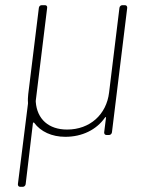

<svg xmlns="http://www.w3.org/2000/svg" viewBox="-20 -521 559 741"><path d="M441 -491 401 -164C391 -79 327 -21 239 -21C168 -21 123 -61 118 -128C118 -129 118 -131 118 -132L162 -491C163 -497 159 -501 154 -501H141C135 -501 131 -497 130 -491L89 -158C88 -147 87 -136 88 -125C88 -124 88 -122 88 -121L49 190C49 196 52 200 58 200H68C73 200 78 196 79 190L107 -45C108 -48 110 -50 112 -47C137 -13 180 7 232 7C297 7 352 -20 385 -67C387 -70 390 -70 389 -66L382 -10C382 -4 385 0 391 0H401C406 0 411 -4 412 -10L471 -491C471 -497 468 -501 462 -501H452C447 -501 442 -497 441 -491Z"/></svg>

Font: Barlow Thin
Style: Italic
Weight: 250
Italic angle: -7°
Designer: Jeremy Tribby
Foundry: Tribby Type
Version: Version 1.422;hotconv 1.0.109;makeotfexe 2.5.65596